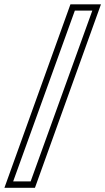

<svg xmlns="http://www.w3.org/2000/svg" viewBox="-92 -770 488 890"><path d="M-71.5 100.5 234.5 -750H376L70 100.5ZM-31 71H50L336 -721H255Z"/></svg>

Font: Tourney Light
Style: Italic
Weight: 300
Italic angle: -12°
Version: Version 1.015